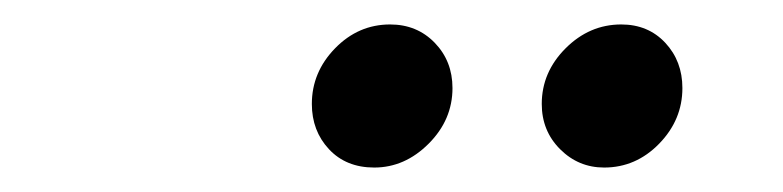

<svg xmlns="http://www.w3.org/2000/svg" viewBox="-20 -739 640 157"><path d="M286 -602Q263 -602 249 -617Q235 -632 235 -654Q235 -680 254 -699.5Q273 -719 299 -719Q321 -719 335.5 -704Q350 -689 350 -667Q350 -641 330.5 -621.5Q311 -602 286 -602ZM474 -602Q453 -602 438 -617Q423 -632 423 -654Q423 -680 442.5 -699.5Q462 -719 488 -719Q510 -719 524 -704Q538 -689 538 -667Q538 -641 519 -621.5Q500 -602 474 -602Z"/></svg>

Font: Red Hat Display SemiBold
Style: Italic
Weight: 600
Italic angle: -12°
Designer: Pentagram, MCKL
Foundry: Pentagram, MCKL
Version: Version 1.023